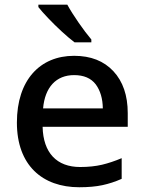

<svg xmlns="http://www.w3.org/2000/svg" viewBox="-20 -786 612 816"><path d="M143.1 -766.1V-755.9C152.3 -743.7 166.5 -728 184.6 -709C221.2 -670.4 265.1 -629.9 296.9 -606H368.2V-618.2C336.9 -654.8 289.6 -722.7 266.1 -766.1ZM294.9 -548.8C149.9 -548.8 51.8 -445.8 51.8 -265.1C51.8 -83.5 160.2 9.8 316.9 9.8C355 9.8 387.7 6.8 415 1C442.4 -4.9 469.7 -13.7 497.1 -25.9V-113.8C468.3 -101.6 440.4 -92.3 413.6 -85.9C386.7 -79.6 355.5 -76.2 320.8 -76.2C221.2 -76.2 163.6 -136.2 161.1 -247.1H522.9V-305.2C522.9 -380.4 502.4 -439.9 461.9 -483.4C421.4 -526.9 365.7 -548.8 294.9 -548.8ZM294.9 -466.8C336.4 -466.8 366.7 -453.6 386.7 -427.7C406.2 -401.4 416.5 -367.2 417 -325.2H163.1C170.9 -415.5 218.8 -466.8 294.9 -466.8Z"/></svg>

Font: Noto Reveo Sans
Style: Regular
Weight: 500
Designer: Monotype Design Team
Foundry: Monotype Imaging Inc.
Version: Version 2.007